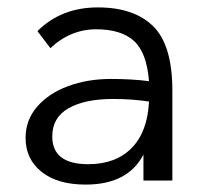

<svg xmlns="http://www.w3.org/2000/svg" viewBox="-20 -487 540 518"><path d="M445 -243V0H367V-70Q325 11 211 11Q135 11 92 -23.5Q49 -58 49 -115Q49 -163 80 -199Q111 -235 163.5 -254.5Q216 -274 279 -274Q336 -274 382 -268Q376 -345 341.5 -376.5Q307 -408 239 -408Q205 -408 173.5 -395Q142 -382 116 -357L81 -403Q145 -467 244 -467Q342 -467 393.5 -416Q445 -365 445 -243ZM382 -213Q337 -220 285 -220Q209 -220 165 -195Q121 -170 121 -119Q121 -44 218 -44Q292 -44 335 -87.5Q378 -131 382 -213Z"/></svg>

Font: Vazir Code
Style: Code
Weight: 400
Foundry: DejaVu fonts team - Redesigned by Saber Rastikerdar
Version: Version 1.1.2